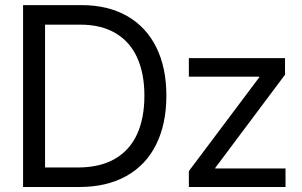

<svg xmlns="http://www.w3.org/2000/svg" viewBox="-20 -748 1208 768"><path d="M122.1 0V-78.1H291Q379.9 -78.1 439.5 -112.5Q499 -147 528.3 -211.2Q557.6 -275.4 557.6 -365.2Q557.6 -453.6 528.8 -517.3Q500 -581.1 442.4 -615.2Q384.8 -649.4 300.8 -649.4H118.2V-727.5H306.6Q411.6 -727.5 488 -684.1Q564.5 -640.6 605 -559.1Q645.5 -477.5 645.5 -365.2Q645.5 -252 604.5 -169.7Q563.5 -87.4 485.1 -43.7Q406.7 0 296.9 0ZM160.2 0H72.3V-727.5H160.2ZM735.4 -63.5 1017.6 -439.5V-441.4H735.4V-515.6H1120.1V-449.2L840.8 -76.2V-74.2H1122.1V0H735.4Z"/></svg>

Font: Intratopia Thin
Style: Regular
Weight: 100
Designer: Rasmus Andersson
Foundry: rsms
Version: Version 3.000;Glyphs 3.2.3 (3260)